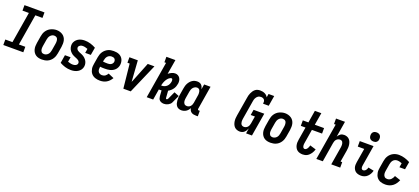

<svg xmlns="http://www.w3.org/2000/svg" viewBox="56 -1950 6888 3158"><g transform="rotate(20 3500.0 -371.0)"><path d="M28 0V-96H153L243 -639H131V-735H481V-639H356L266 -96H378V0Z M705 8Q676 8 648 2Q620 -4 597 -19.5Q574 -35 559 -58Q544 -81 537 -108Q530 -135 530.5 -164Q531 -193 536 -222L556 -342Q560 -367 568 -391.5Q576 -416 590.5 -438.5Q605 -461 625.5 -479Q646 -497 670 -508Q694 -519 719 -525Q744 -531 769 -531Q799 -531 826.5 -523Q854 -515 876.5 -500Q899 -485 914.5 -462Q930 -439 936.5 -412Q943 -385 942.5 -356Q942 -327 938 -298L918 -178Q914 -153 905.5 -128.5Q897 -104 882.5 -81.5Q868 -59 848 -41Q828 -23 804 -12Q780 -1 754.5 3.5Q729 8 705 8ZM707 -88Q726 -88 745 -96.5Q764 -105 777.5 -120.5Q791 -136 798 -155Q805 -174 808 -193L828 -313Q830 -327 831 -340.5Q832 -354 830.5 -367Q829 -380 825 -392.5Q821 -405 812 -414Q803 -423 790.5 -427.5Q778 -432 765 -432Q745 -432 727 -423Q709 -414 696 -398.5Q683 -383 676 -364.5Q669 -346 666 -327L646 -207Q644 -193 643 -179.5Q642 -166 643 -153Q644 -140 648.5 -128Q653 -116 661 -106.5Q669 -97 681 -92.5Q693 -88 707 -88Z M1212 8Q1158 8 1108.5 -7Q1059 -22 1015 -47L1038 -189H1137L1123 -106Q1144 -99 1165.5 -93.5Q1187 -88 1210 -88Q1223 -88 1235 -90Q1247 -92 1258.5 -97.5Q1270 -103 1279 -113Q1288 -123 1290 -136Q1293 -152 1285 -166Q1277 -180 1265 -188.5Q1253 -197 1238.5 -203Q1224 -209 1210 -215Q1196 -221 1182 -227Q1168 -233 1155.5 -241.5Q1143 -250 1132 -260.5Q1121 -271 1111.5 -283Q1102 -295 1095.5 -308.5Q1089 -322 1085 -337.5Q1081 -353 1080 -368.5Q1079 -384 1081 -401Q1086 -430 1104 -456Q1122 -482 1148.5 -498.5Q1175 -515 1204 -521.5Q1233 -528 1263 -528Q1316 -528 1365.5 -513Q1415 -498 1459 -473L1436 -339H1338L1350 -413Q1330 -420 1308.5 -426Q1287 -432 1264 -432Q1252 -432 1241 -430Q1230 -428 1219.5 -422Q1209 -416 1201 -406.5Q1193 -397 1191 -385Q1189 -369 1196.5 -355Q1204 -341 1216 -332Q1228 -323 1242.5 -317Q1257 -311 1271 -305.5Q1285 -300 1299 -293.5Q1313 -287 1325.5 -278.5Q1338 -270 1349.5 -259.5Q1361 -249 1370 -237Q1379 -225 1386 -211.5Q1393 -198 1397 -183Q1401 -168 1402 -152Q1403 -136 1400 -120Q1395 -89 1376 -63Q1357 -37 1329.5 -21Q1302 -5 1271.5 1.5Q1241 8 1212 8Z M1721 8Q1698 8 1676 5Q1654 2 1633.5 -5.5Q1613 -13 1595.5 -25Q1578 -37 1565 -54Q1552 -71 1544 -91Q1536 -111 1532.5 -132.5Q1529 -154 1530.5 -177Q1532 -200 1536 -222L1556 -342Q1560 -367 1568.5 -392Q1577 -417 1591.5 -439Q1606 -461 1626.5 -479Q1647 -497 1671 -508.5Q1695 -520 1720.5 -524Q1746 -528 1771 -528Q1796 -528 1821 -524Q1846 -520 1868 -509.5Q1890 -499 1907 -482Q1924 -465 1934 -443Q1944 -421 1947 -395.5Q1950 -370 1946 -345Q1942 -322 1931 -300Q1920 -278 1902.5 -260.5Q1885 -243 1863 -231.5Q1841 -220 1818 -214Q1795 -208 1771.5 -206.5Q1748 -205 1725 -205Q1705 -205 1685.5 -205.5Q1666 -206 1646 -209V-207Q1642 -185 1643 -163.5Q1644 -142 1653.5 -124.5Q1663 -107 1681.5 -97.5Q1700 -88 1721 -88Q1736 -88 1750.5 -92Q1765 -96 1777.5 -104.5Q1790 -113 1800 -125.5Q1810 -138 1817 -151L1917 -108Q1902 -82 1881 -59Q1860 -36 1833.5 -20.5Q1807 -5 1778.5 1.5Q1750 8 1721 8ZM1744 -300Q1758 -300 1773 -302.5Q1788 -305 1801.5 -312.5Q1815 -320 1824.5 -333Q1834 -346 1837 -361Q1839 -376 1835.5 -390Q1832 -404 1822.5 -414Q1813 -424 1799 -428Q1785 -432 1770 -432Q1750 -432 1730.5 -424Q1711 -416 1697.5 -400.5Q1684 -385 1676.5 -365.5Q1669 -346 1666 -327L1662 -305Q1662 -305 1662 -305Q1662 -305 1662 -305Q1682 -302 1702.5 -301Q1723 -300 1744 -300Z M2129 0 2085 -424H2046V-520H2193L2217 -173Q2218 -168 2218 -162.5Q2218 -157 2219 -151Q2221 -157 2223 -162.5Q2225 -168 2228 -173L2367 -520H2484L2258 0Z M2840 6Q2820 6 2800 0Q2780 -6 2765 -19Q2750 -32 2744 -51.5Q2738 -71 2736 -91L2729 -189Q2722 -188 2714 -187.5Q2706 -187 2699 -187Q2694 -187 2690 -187.5Q2686 -188 2682 -188L2651 0H2538L2644 -639H2615V-735H2773L2730 -479Q2756 -500 2786 -514Q2816 -528 2847 -528Q2873 -528 2895 -516Q2917 -504 2930 -483.5Q2943 -463 2947 -437.5Q2951 -412 2947 -386Q2943 -361 2934.5 -337Q2926 -313 2911 -291Q2896 -269 2875.5 -251Q2855 -233 2832 -221L2841 -98Q2841 -91 2844.5 -85.5Q2848 -80 2855 -80Q2862 -80 2868 -85Q2874 -90 2878 -97L2940 -232L3026 -198L2964 -63Q2956 -46 2941 -33Q2926 -20 2910 -11.5Q2894 -3 2876 1.5Q2858 6 2840 6ZM2703 -262Q2727 -262 2750 -270Q2773 -278 2791.5 -294.5Q2810 -311 2820.5 -333Q2831 -355 2835 -378Q2836 -386 2836 -394.5Q2836 -403 2835 -410.5Q2834 -418 2829.5 -425Q2825 -432 2817 -432Q2806 -432 2795.5 -427Q2785 -422 2776 -415.5Q2767 -409 2759.5 -400.5Q2752 -392 2745 -383Q2738 -374 2732.5 -364.5Q2727 -355 2722 -345Q2717 -335 2713 -324.5Q2709 -314 2705.5 -304Q2702 -294 2699.5 -283.5Q2697 -273 2695 -262Q2697 -262 2699 -262Q2701 -262 2703 -262Z M3144 8Q3119 8 3096.5 -1.5Q3074 -11 3059.5 -30Q3045 -49 3038.5 -72.5Q3032 -96 3030 -121Q3028 -146 3030 -171.5Q3032 -197 3036 -222L3056 -342Q3060 -365 3066 -387Q3072 -409 3083 -430Q3094 -451 3110 -470Q3126 -489 3146 -502.5Q3166 -516 3188.5 -522Q3211 -528 3234 -528Q3255 -528 3274 -521.5Q3293 -515 3306.5 -501Q3320 -487 3327.5 -469Q3335 -451 3339 -431L3354 -520H3466L3399 -111Q3398 -107 3398.5 -102Q3399 -97 3402 -94Q3405 -91 3409.5 -89.5Q3414 -88 3418 -88H3435V8H3402Q3381 8 3360 4Q3339 0 3322.5 -11Q3306 -22 3295.5 -40Q3285 -58 3284 -79Q3273 -60 3258 -43Q3243 -26 3225 -14.5Q3207 -3 3186 2.5Q3165 8 3144 8ZM3207 -88Q3224 -88 3241 -95Q3258 -102 3270 -116Q3282 -130 3288.5 -146.5Q3295 -163 3298 -180L3317 -300Q3320 -314 3321.5 -328Q3323 -342 3322 -356Q3321 -370 3318.5 -383.5Q3316 -397 3309.5 -408Q3303 -419 3291 -425.5Q3279 -432 3265 -432Q3246 -432 3227.5 -423Q3209 -414 3196 -398.5Q3183 -383 3176 -364.5Q3169 -346 3166 -327L3146 -207Q3144 -193 3143 -179.5Q3142 -166 3143 -153.5Q3144 -141 3148.5 -128.5Q3153 -116 3161 -106.5Q3169 -97 3181 -92.5Q3193 -88 3207 -88Z M4169 8Q4142 8 4117 -1Q4092 -10 4074.5 -28Q4057 -46 4047 -70Q4037 -94 4033 -120Q4029 -146 4030.5 -173Q4032 -200 4037 -228L4091 -552Q4094 -575 4099.5 -596.5Q4105 -618 4114.5 -639.5Q4124 -661 4137.5 -681Q4151 -701 4169.5 -716Q4188 -731 4210.5 -737Q4233 -743 4255 -743Q4277 -743 4297.5 -739Q4318 -735 4336 -726.5Q4354 -718 4369 -704.5Q4384 -691 4393 -673L4403 -735H4502L4472 -554H4373Q4376 -572 4374.5 -589.5Q4373 -607 4364 -620.5Q4355 -634 4338.5 -640.5Q4322 -647 4305 -647Q4292 -647 4278 -643.5Q4264 -640 4252.5 -632Q4241 -624 4232 -613Q4223 -602 4216.5 -589Q4210 -576 4206.5 -563Q4203 -550 4201 -537L4147 -212Q4145 -198 4143.5 -184Q4142 -170 4143.5 -157Q4145 -144 4148.5 -131Q4152 -118 4160 -108Q4168 -98 4180.5 -93Q4193 -88 4207 -88Q4224 -88 4241 -95.5Q4258 -103 4270 -117Q4282 -131 4288.5 -148Q4295 -165 4298 -183L4319 -310H4245L4261 -406H4448L4380 0H4277L4292 -92Q4284 -72 4272.5 -53.5Q4261 -35 4245.5 -20.5Q4230 -6 4209.5 1Q4189 8 4169 8Z M4705 8Q4676 8 4648 2Q4620 -4 4597 -19.5Q4574 -35 4559 -58Q4544 -81 4537 -108Q4530 -135 4530.5 -164Q4531 -193 4536 -222L4556 -342Q4560 -367 4568 -391.5Q4576 -416 4590.5 -438.5Q4605 -461 4625.5 -479Q4646 -497 4670 -508Q4694 -519 4719 -525Q4744 -531 4769 -531Q4799 -531 4826.5 -523Q4854 -515 4876.5 -500Q4899 -485 4914.5 -462Q4930 -439 4936.5 -412Q4943 -385 4942.5 -356Q4942 -327 4938 -298L4918 -178Q4914 -153 4905.5 -128.5Q4897 -104 4882.5 -81.5Q4868 -59 4848 -41Q4828 -23 4804 -12Q4780 -1 4754.5 3.5Q4729 8 4705 8ZM4707 -88Q4726 -88 4745 -96.5Q4764 -105 4777.5 -120.5Q4791 -136 4798 -155Q4805 -174 4808 -193L4828 -313Q4830 -327 4831 -340.5Q4832 -354 4830.5 -367Q4829 -380 4825 -392.5Q4821 -405 4812 -414Q4803 -423 4790.5 -427.5Q4778 -432 4765 -432Q4745 -432 4727 -423Q4709 -414 4696 -398.5Q4683 -383 4676 -364.5Q4669 -346 4666 -327L4646 -207Q4644 -193 4643 -179.5Q4642 -166 4643 -153Q4644 -140 4648.5 -128Q4653 -116 4661 -106.5Q4669 -97 4681 -92.5Q4693 -88 4707 -88Z M5270 8Q5244 8 5219.5 2Q5195 -4 5175.5 -18Q5156 -32 5143.5 -53.5Q5131 -75 5125.5 -99Q5120 -123 5120.5 -149Q5121 -175 5126 -201L5163 -424H5081V-520H5179L5214 -735H5327L5291 -520H5453V-424H5275L5236 -186Q5234 -175 5233 -165Q5232 -155 5232 -145Q5232 -135 5234 -125.5Q5236 -116 5240 -107.5Q5244 -99 5252 -93.5Q5260 -88 5270 -88Q5284 -88 5296 -98Q5308 -108 5316 -121Q5324 -134 5329 -147.5Q5334 -161 5337 -175L5443 -143Q5437 -124 5428.5 -105Q5420 -86 5408 -69Q5396 -52 5381 -37Q5366 -22 5347.5 -11.5Q5329 -1 5309 3.5Q5289 8 5270 8Z M5507 0 5613 -639H5584V-735H5741L5696 -460Q5704 -474 5715.5 -487.5Q5727 -501 5741 -510.5Q5755 -520 5771.5 -524Q5788 -528 5804 -528Q5830 -528 5854 -519Q5878 -510 5895 -492Q5912 -474 5921 -450.5Q5930 -427 5933.5 -402Q5937 -377 5935.5 -350.5Q5934 -324 5930 -298L5896 -96H5925V0H5768L5820 -313Q5822 -326 5823 -339.5Q5824 -353 5823 -365.5Q5822 -378 5819 -390Q5816 -402 5809 -412Q5802 -422 5790.5 -427Q5779 -432 5766 -432Q5749 -432 5732 -424.5Q5715 -417 5703 -403.5Q5691 -390 5685 -373.5Q5679 -357 5676 -340L5620 0Z M6292 8Q6268 8 6244.5 3Q6221 -2 6202.5 -13.5Q6184 -25 6171 -43.5Q6158 -62 6151.5 -84Q6145 -106 6145.5 -130Q6146 -154 6150 -178L6191 -424H6078V-520H6319L6260 -162Q6258 -150 6257.5 -138Q6257 -126 6260 -115Q6263 -104 6271.5 -96Q6280 -88 6292 -88Q6304 -88 6317 -94.5Q6330 -101 6338.5 -111.5Q6347 -122 6352.5 -134.5Q6358 -147 6361 -160L6459 -140Q6452 -111 6437.5 -84Q6423 -57 6400.5 -35Q6378 -13 6349 -2.5Q6320 8 6292 8ZM6291 -590Q6271 -590 6253.5 -597Q6236 -604 6225.5 -618Q6215 -632 6212 -651Q6209 -670 6212 -689Q6214 -703 6221 -715Q6228 -727 6239.5 -735.5Q6251 -744 6264 -747Q6277 -750 6291 -750Q6310 -750 6327.5 -743Q6345 -736 6355.5 -722Q6366 -708 6369 -689Q6372 -670 6369 -651Q6367 -637 6360 -625Q6353 -613 6342 -604.5Q6331 -596 6317.5 -593Q6304 -590 6291 -590Z M6715 8Q6693 8 6671 5Q6649 2 6629 -5.5Q6609 -13 6592 -26Q6575 -39 6563 -55.5Q6551 -72 6543.5 -92Q6536 -112 6532.5 -133.5Q6529 -155 6530.5 -177.5Q6532 -200 6536 -222L6556 -342Q6560 -367 6568 -391Q6576 -415 6590 -437Q6604 -459 6624 -477Q6644 -495 6667.5 -506.5Q6691 -518 6715.5 -523Q6740 -528 6765 -528Q6792 -528 6817.5 -523.5Q6843 -519 6867 -512Q6891 -505 6914 -495Q6937 -485 6959 -473L6936 -339H6838L6850 -413Q6831 -421 6810 -426.5Q6789 -432 6768 -432Q6748 -432 6729 -424Q6710 -416 6696.5 -400Q6683 -384 6676 -365Q6669 -346 6666 -327L6646 -207Q6644 -193 6643 -179Q6642 -165 6644 -151.5Q6646 -138 6651.5 -126Q6657 -114 6666 -105Q6675 -96 6688 -92Q6701 -88 6715 -88Q6733 -88 6750.5 -95Q6768 -102 6781 -115Q6794 -128 6803.5 -144.5Q6813 -161 6819 -178L6923 -143Q6910 -111 6890 -82Q6870 -53 6842 -32Q6814 -11 6781 -1.5Q6748 8 6715 8Z"/></g></svg>

Font: Iosevka Gothic
Style: Bold Italic
Weight: 700
Italic angle: -9°
Monospace: yes
Designer: Belleve Invis
Foundry: Belleve Invis
Version: Version 15.5.1; ttfautohint (v1.8.4)